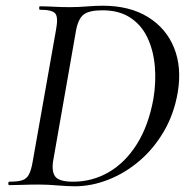

<svg xmlns="http://www.w3.org/2000/svg" viewBox="-20 -647 660 671"><path d="M241 4Q217 4 181.5 1Q146 -2 116 -2Q85 -2 59 -1Q33 0 12 0Q9 0 9 -6Q9 -12 12 -12Q42 -12 57.5 -17Q73 -22 81 -37Q89 -52 94 -81L176 -544Q184 -587 173 -600Q162 -613 119 -613Q117 -613 117 -619Q117 -625 119 -625Q140 -625 167.5 -623.5Q195 -622 225 -622Q253 -622 283.5 -624.5Q314 -627 339 -627Q433 -627 497 -587.5Q561 -548 588.5 -479.5Q616 -411 601 -323Q588 -248 552.5 -187.5Q517 -127 467 -84.5Q417 -42 358.5 -19Q300 4 241 4ZM235 -12Q303 -12 360.5 -45.5Q418 -79 458.5 -143.5Q499 -208 516 -301Q526 -361 521 -416.5Q516 -472 495 -516Q474 -560 435 -585.5Q396 -611 338 -611Q293 -611 273.5 -597Q254 -583 246 -542L167 -92Q159 -51 172 -31.5Q185 -12 235 -12Z"/></svg>

Font: Cormorant Infant Light Medium
Style: Italic
Weight: 500
Italic angle: -10°
Version: Version 4.001